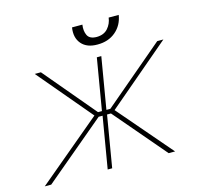

<svg xmlns="http://www.w3.org/2000/svg" viewBox="-104 -830 975 942"><g transform="rotate(-15 383.0 -359.5)"><path d="M9.9 0 335.2 -272.7 105.1 -545.5H136.4L356.5 -284.1H376.4L420.5 -545.5H443.2L399.1 -284.1H419L727.3 -545.5H758.5L437.5 -272.7L671.9 0H639.2L416.2 -261.4H396.3L352.3 0H329.5L373.6 -261.4H353.7L42.6 0ZM527 -718.7H578.1Q570 -667.6 533 -636.2Q496.1 -604.8 440.3 -605.1Q386.7 -604.8 359.7 -636.2Q332.7 -667.6 340.9 -718.7H393.5Q388.8 -687.5 399.5 -665Q410.2 -642.4 446 -642Q483 -642.4 503 -665.1Q523.1 -687.9 527 -718.7Z"/></g></svg>

Font: Inter UI Thin
Style: Italic
Weight: 100
Italic angle: -9.39999°
Designer: Rasmus Andersson
Foundry: rsms
Version: 3.2;8d6f07862